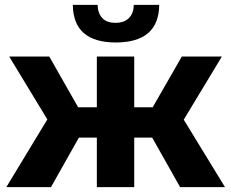

<svg xmlns="http://www.w3.org/2000/svg" viewBox="-20 -771 953 791"><path d="M175 -279 18 -538H183L302 -329H379V-538H533V-329H609L729 -538H894L737 -278L907 0H722L607 -204H533V0H379V-204H305L190 0H6ZM457 -596Q370 -596 325.5 -634.5Q281 -673 280 -751H382Q383 -717 401 -697Q419 -677 456 -677Q492 -677 511.5 -697Q531 -717 531 -751H636Q635 -673 590 -634.5Q545 -596 457 -596Z"/></svg>

Font: Montserrat Z
Style: Bold
Weight: 700
Designer: Julieta Ulanovsky
Foundry: Julieta Ulanovsky
Version: Version 8.000